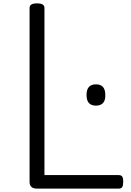

<svg xmlns="http://www.w3.org/2000/svg" viewBox="-20 -1116 778 1136"><path d="M199 0Q155 0 155 -40V-1069Q155 -1083 166 -1089.5Q177 -1096 199 -1096Q221 -1096 232 -1089.5Q243 -1083 243 -1069V-80H682Q697 -80 703 -71.5Q709 -63 709 -40Q709 -18 703 -9Q697 0 682 0ZM548 -491Q520 -491 506 -506.5Q492 -522 492 -554Q492 -586 506 -601.5Q520 -617 548 -617Q575 -617 589 -601.5Q603 -586 603 -554Q604 -522 589.5 -506.5Q575 -491 548 -491Z"/></svg>

Font: Playwrite PT
Style: Regular
Weight: 400
Designer: Veronika Burian, José Scaglione
Foundry: TypeTogether
Version: Version 1.002